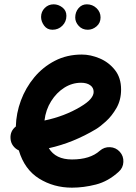

<svg xmlns="http://www.w3.org/2000/svg" viewBox="-20 -804 622 881"><path d="M524.9 -16.1Q476.6 28.3 420.2 42.7Q363.8 57.1 310.1 57.1Q226.6 57.1 159.4 15.4Q92.3 -26.4 66.4 -113.8Q50.3 -121.1 39.8 -135.5Q29.3 -149.9 28.3 -168.5Q25.9 -202.6 52.7 -223.6Q54.2 -284.2 75.9 -342.8Q97.7 -401.4 137.2 -449Q176.8 -496.6 231.9 -525.1Q287.1 -553.7 355.5 -553.7Q395.5 -553.7 437.3 -536.1Q479 -518.6 507.3 -482.9Q535.6 -447.3 535.6 -393.1Q535.6 -345.2 514.4 -308.3Q493.2 -271.5 465.8 -246.8Q438.5 -222.2 420.4 -211.4Q369.1 -180.7 315.2 -158.7Q261.2 -136.7 204.1 -124Q235.4 -72.3 310.1 -72.3Q393.6 -72.3 438 -112.3Q458 -129.9 484.9 -128.7Q511.7 -127.4 529.8 -107.4Q547.4 -87.9 546.1 -60.8Q544.9 -33.7 524.9 -16.1ZM352.1 -424.3Q311 -424.3 275.1 -401.6Q239.3 -378.9 214.6 -339.6Q189.9 -300.3 184.1 -251Q276.9 -270.5 349.1 -314Q381.3 -333 395.5 -349.9Q409.7 -366.7 409.7 -382.3Q409.7 -401.9 393.8 -413.1Q377.9 -424.3 352.1 -424.3ZM441.4 -724.1Q441.4 -698.7 423.1 -683.1Q404.8 -667.5 382.8 -667.5Q357.4 -667.5 341.3 -685.1Q325.2 -702.6 325.2 -723.6Q325.2 -748.5 340.3 -766.4Q355.5 -784.2 378.4 -784.2Q404.3 -784.2 422.9 -766.6Q441.4 -749 441.4 -724.1ZM284.7 -731.4Q284.7 -704.6 266.1 -686Q247.6 -667.5 220.7 -667.5Q196.3 -667.5 182.4 -686.5Q168.5 -705.6 168.5 -726.1Q168.5 -750.5 185.3 -767.3Q202.1 -784.2 226.1 -784.2Q247.6 -784.2 266.1 -770Q284.7 -755.9 284.7 -731.4Z"/></svg>

Font: Mikhak-DS1-FD Bold
Style: Bold
Weight: 700
Designer: Amin Abedi
Version: Version 3.2